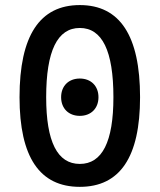

<svg xmlns="http://www.w3.org/2000/svg" viewBox="-20 -723 626 753"><path d="M293 9.8C450.2 9.8 529.3 -106.4 529.3 -341.8C529.3 -583 450.2 -703.1 293 -703.1C135.7 -703.1 56.6 -583 56.6 -341.8C56.6 -106.4 135.7 9.8 293 9.8ZM293 -80.1C205.1 -80.1 161.1 -167 161.1 -341.8C161.1 -523.4 205.1 -613.3 293 -613.3C380.9 -613.3 424.8 -523.4 424.8 -341.8C424.8 -167 380.9 -80.1 293 -80.1ZM293 -268.6C336.9 -268.6 366.2 -297.9 366.2 -341.8C366.2 -385.7 336.9 -415 293 -415C249 -415 219.7 -385.7 219.7 -341.8C219.7 -297.9 249 -268.6 293 -268.6Z"/></svg>

Font: Cascadia Mono NF
Style: Regular
Weight: 400
Monospace: yes
Designer: Aaron Bell
Foundry: Saja Typeworks
Version: Version 2404.023